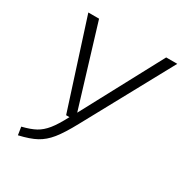

<svg xmlns="http://www.w3.org/2000/svg" viewBox="-163 -809 899 944"><g transform="rotate(30 286.5 -337.0)"><path d="M302 -188Q263 -116 233 -79Q203 -42 167 -22.5Q131 -3 70 11L63 -34Q111 -46 139 -61.5Q167 -77 191 -106.5Q215 -136 245 -193H226L68 -685H129L267 -231L510 -685H573Z"/></g></svg>

Font: FiraGO Light
Style: Italic
Weight: 300
Italic angle: -8°
Designer: bBox Type GmbH
Foundry: bBox Type GmbH
Version: Version 1.001